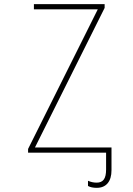

<svg xmlns="http://www.w3.org/2000/svg" viewBox="-20 -734 640 923"><path d="M516 84Q516 125 497.5 147Q479 169 445 169Q419 169 403 160V135Q423 144 445 144Q468 144 479 129Q490 114 490 81V0H115V-18L450 -689H143V-714H483V-696L148 -25H516Z"/></svg>

Font: Noto Sans Mono UI Thin
Style: Regular
Weight: 250
Monospace: yes
Designer: Monotype Design team
Foundry: Monotype Imaging Inc.
Version: Version 1.000